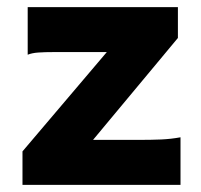

<svg xmlns="http://www.w3.org/2000/svg" viewBox="-20 -518 564 538"><path d="M478.5 -498V-411.6L240.7 -126H365.2Q404.8 -126 431.9 -127.2Q459 -128.4 485.8 -133.3V0H43V-93.8L279.3 -372.1H133.3Q104.5 -372.1 87.2 -370.8Q69.8 -369.6 57.6 -364.7V-498Z"/></svg>

Font: Lesson One Extra
Style: Regular
Weight: 800
Designer: But Ko, Victor Gaultney, Annie Olsen, Julie Remington, Don Collingsworth, Eric Hays, Becca Hirsbrunner
Version: Version 1.100